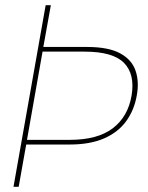

<svg xmlns="http://www.w3.org/2000/svg" viewBox="-20 -720 570 740"><path d="M32 0 156 -700H176L147 -539H315Q398 -539 443 -514.5Q488 -490 502.5 -447.5Q517 -405 507 -351Q497 -295 466 -252.5Q435 -210 381 -186.5Q327 -163 249 -163H81L52 0ZM84 -181H249Q356 -181 414.5 -225.5Q473 -270 487 -351Q501 -433 458.5 -477Q416 -521 306 -521H144Z"/></svg>

Font: DM Sans 10pt Thin
Style: Italic
Weight: 250
Italic angle: -10°
Version: Version 4.004;gftools[0.9.30]